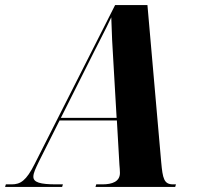

<svg xmlns="http://www.w3.org/2000/svg" viewBox="-20 -734 823 754"><path d="M0 0H224L227 -10H201C137 -10 111 -18 111 -40C111 -55 120 -73 134 -102L214 -261H439L449 -87C450 -76 451 -64 451 -55C451 -21 421 -10 382 -10H358L355 0H668L671 -10H660C624 -10 619 -32 613 -98L559 -714H432L116 -90C83 -24 60 -10 26 -10H3ZM320 -472C361 -555 396 -620 417 -666C418 -619 422 -537 426 -478L438 -271H219Z"/></svg>

Font: Noto Serif Display Condensed ExtraBold
Style: Italic
Weight: 800
Width: 3
Italic angle: -12°
Designer: Monotype Design Team
Foundry: Monotype Imaging Inc.
Version: Version 2.009